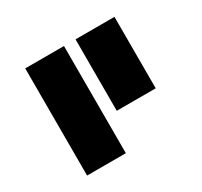

<svg xmlns="http://www.w3.org/2000/svg" viewBox="-153 -704 1221 1159"><g transform="rotate(-30 457.5 -124.5)"><path d="M494.6 -498H766.1V0H494.6ZM144 -498H414.1V249H144Z"/></g></svg>

Font: Plaster
Style: Regular
Weight: 400
Designer: Eben Sorkin
Foundry: Eben Sorkin
Version: Version 1.007